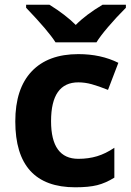

<svg xmlns="http://www.w3.org/2000/svg" viewBox="-20 -786 555 816"><path d="M91 -753V-766H190Q259 -723 302 -680Q344 -723 416 -766H515V-753Q474 -712 439.5 -671.5Q405 -631 390 -606H216Q185 -655 91 -753ZM45 -270Q45 -409 114.5 -482.5Q184 -556 313 -556Q409 -556 483 -519L439 -404Q399 -420 370 -428Q341 -436 313 -436Q197 -436 197 -271Q197 -111 313 -111Q356 -111 392.5 -122Q429 -133 466 -158V-31Q429 -8 393 1Q357 10 300 10Q45 10 45 -270Z"/></svg>

Font: OpenSansMMV
Style: Bold
Weight: 700
Foundry: Ascender Corporation
Version: Version 4.001